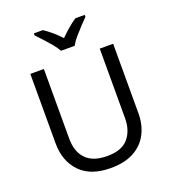

<svg xmlns="http://www.w3.org/2000/svg" viewBox="-167 -1066 1064 1198"><g transform="rotate(-20 365.5 -467.0)"><path d="M640 -252Q640 -178 610 -118.5Q580 -59 518.5 -24.5Q457 10 362 10Q229 10 159.5 -62.5Q90 -135 90 -254V-714H180V-251Q180 -164 226.5 -116Q273 -68 367 -68Q464 -68 507.5 -119.5Q551 -171 551 -252V-714H640ZM320 -784Q307 -807 285 -833.5Q263 -860 239 -886Q215 -912 197 -931V-944H257Q283 -927 311 -903Q339 -879 364 -852Q391 -879 419 -903Q447 -927 473 -944H535V-931Q516 -912 491.5 -886Q467 -860 444.5 -833.5Q422 -807 410 -784Z"/></g></svg>

Font: Go Noto Kurrent-Regular
Style: Regular
Weight: 400
Designer: Monotype Design Team
Foundry: Monotype Imaging Inc.
Version: Version 2.012; ttfautohint (v1.8.4.7-5d5b)